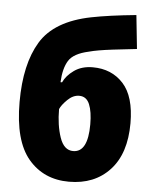

<svg xmlns="http://www.w3.org/2000/svg" viewBox="-55 -815 694 870"><g transform="rotate(5 292.5 -379.5)"><path d="M291 10Q407 10 476.5 -65Q546 -140 546 -278Q546 -400 493 -458Q440 -516 354 -516Q304 -516 269.5 -491.5Q235 -467 221 -436H214Q217 -499 239 -534.5Q261 -570 330 -585Q366 -595 436.5 -603.5Q507 -612 546 -616L530 -769Q407 -757 327 -741Q161 -708 99 -605.5Q37 -503 37 -331Q37 -154 106.5 -72Q176 10 291 10ZM218 -314Q226 -333 251 -357.5Q276 -382 304 -382Q337 -382 351 -348.5Q365 -315 365 -257Q365 -130 298 -130Q256 -130 237 -185.5Q218 -241 218 -314Z"/></g></svg>

Font: Noto Sans UI SemiCondensed Black
Style: Regular
Weight: 900
Width: 4
Designer: Monotype Design Team
Foundry: Monotype Imaging Inc.
Version: 1.001